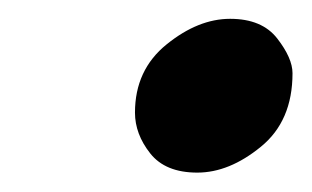

<svg xmlns="http://www.w3.org/2000/svg" viewBox="-20 -462 325 200"><path d="M120.6 -344.7Q120.6 -389.2 153.6 -415.8Q186.5 -442.4 219.7 -442.4Q252.9 -442.4 268.8 -421.9Q284.7 -401.4 284.7 -385.7Q284.7 -335.9 251.7 -309.1Q218.8 -282.2 185.5 -282.2Q152.3 -282.2 136.5 -302.2Q120.6 -322.3 120.6 -344.7Z"/></svg>

Font: Tuffy
Style: BoldItalic
Weight: 700
Italic angle: -12°
Designer: Thatcher Ulrich, Karoly Barta, Michael Everson
Version: Version 001.271